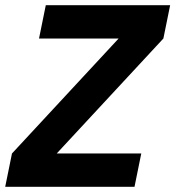

<svg xmlns="http://www.w3.org/2000/svg" viewBox="-31 -718 674 738"><path d="M512 -128 486 0H-11L15 -128L425 -570H119L145 -698H623L597 -570L187 -128Z"/></svg>

Font: IBM Plex Sans
Style: Italic
Weight: 400
Italic angle: -11.31°
Designer: Mike Abbink, Paul van der Laan, Pieter van Rosmalen
Foundry: Bold Monday
Version: Version 3.201